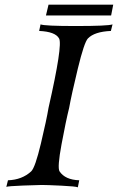

<svg xmlns="http://www.w3.org/2000/svg" viewBox="-20 -797 503 819"><path d="M454 -731H176L187 -777H463ZM460 -693 453 -665Q383 -662 355 -633Q339 -616 312 -504.5Q285 -393 275 -337Q261 -281 242.5 -181.5Q224 -82 234 -66Q258 -30 318 -28L312 2Q304 -2 242 -5Q180 -8 158 -8Q140 -8 77.5 -5.5Q15 -3 7 0L14 -28Q74 -30 113 -66Q130 -82 154.5 -185Q179 -288 187 -337Q248 -605 232 -633Q216 -662 147 -665L153 -693Q170 -686 303 -686Q440 -686 460 -693Z"/></svg>

Font: GFS Artemisia
Style: Italic
Weight: 400
Italic angle: -12°
Designer: Takis Katsoulidis and George D. Matthiopoulos
Foundry: George Matthiopoulos and Takis Katsoulidis
Version: Version 1.0